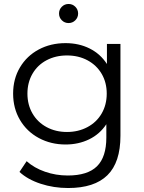

<svg xmlns="http://www.w3.org/2000/svg" viewBox="-20 -747 726 966"><path d="M586 -526V-64Q586 70 520.5 134.5Q455 199 323 199Q250 199 184.5 177.5Q119 156 78 118L114 64Q152 98 206.5 117Q261 136 321 136Q421 136 468 89.5Q515 43 515 -55V-122Q482 -72 428.5 -46Q375 -20 310 -20Q236 -20 175.5 -52.5Q115 -85 80.5 -143.5Q46 -202 46 -276Q46 -350 80.5 -408Q115 -466 175 -498Q235 -530 310 -530Q377 -530 431 -503Q485 -476 518 -425V-526ZM517 -276Q517 -332 491.5 -375.5Q466 -419 420.5 -443.5Q375 -468 317 -468Q260 -468 214.5 -444Q169 -420 143.5 -376Q118 -332 118 -276Q118 -220 143.5 -176Q169 -132 214.5 -107.5Q260 -83 317 -83Q374 -83 420 -107.5Q466 -132 491.5 -176Q517 -220 517 -276ZM277 -679Q277 -699 291 -713Q305 -727 325 -727Q345 -727 359 -713Q373 -699 373 -679Q373 -659 359 -645Q345 -631 325 -631Q305 -631 291 -645Q277 -659 277 -679Z"/></svg>

Font: Montserrat-Regular
Style: Regular
Weight: 400
Version: Version 7.200